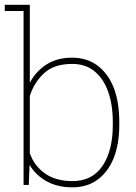

<svg xmlns="http://www.w3.org/2000/svg" viewBox="-24 -782 575 812"><path d="M282.2 10.3Q219.2 10.3 173.1 -15.4Q127 -41 101.1 -84.5L97.7 0H75.7V-735.4H-3.9V-761.7H102.1V-432.1Q128.4 -481.4 173.3 -509.8Q218.3 -538.1 281.2 -538.1Q343.3 -538.1 388.2 -504.9Q480.5 -435.1 480.5 -264.6V-254.4Q480.5 -173.3 457 -113.8Q433.1 -54.7 388.7 -22.2Q344.2 10.3 282.2 10.3ZM282.7 -16.1Q366.2 -16.1 409.7 -80.6Q453.1 -145 453.1 -254.4V-264.6Q453.1 -338.4 433.6 -393.6Q414.1 -449.2 375.7 -480.5Q337.4 -511.7 281.7 -511.7Q204.6 -511.7 162.4 -472.4Q120.1 -433.1 102.1 -376V-133.8Q121.1 -80.1 166.7 -48.1Q212.4 -16.1 282.7 -16.1Z"/></svg>

Font: Suwannaphum Thin
Style: Regular
Weight: 100
Designer: Danh Hong
Version: Version 8.002; ttfautohint (v1.8.3)